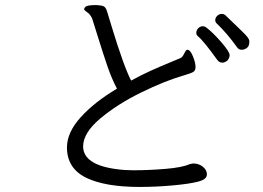

<svg xmlns="http://www.w3.org/2000/svg" viewBox="-20 -740 1040 760"><path d="M799 -50Q799 -40 791 -33Q783 -26 764 -21Q730 -12 663 -6Q596 0 533 0Q397 0 322 -36Q247 -72 245 -153V-156Q245 -216 300 -276.5Q355 -337 443 -389Q422 -429 405.5 -477Q389 -525 366 -599L345 -666Q343 -671 339 -677Q335 -683 331 -687Q329 -689 321 -694.5Q313 -700 313 -704L314 -707Q317 -715 328.5 -717.5Q340 -720 361 -720Q382 -719 390.5 -715Q399 -711 404 -694L422 -635Q470 -477 499 -421Q539 -443 575.5 -459.5Q612 -476 670 -500L694 -510Q702 -513 708.5 -527Q715 -541 720 -543H722Q733 -543 743.5 -517.5Q754 -492 754 -475Q754 -461 745.5 -455.5Q737 -450 706 -441Q633 -420 539 -374Q445 -328 377 -271Q309 -214 309 -160V-158Q312 -79 475 -67L508 -66Q569 -66 635 -71.5Q701 -77 730 -90L744 -93Q767 -93 783 -80Q799 -67 799 -50ZM860 -492Q848 -492 840 -503Q813 -540 795.5 -562Q778 -584 762 -598Q757 -603 757 -610Q757 -620 764.5 -628Q772 -636 783 -636Q791 -636 798 -630Q823 -611 856 -573Q889 -535 889 -522Q889 -511 880 -500Q869 -492 860 -492ZM919 -552Q878 -609 839 -646Q832 -652 832 -660Q832 -670 840 -677.5Q848 -685 858 -685Q867 -685 874 -678Q909 -644 932 -622Q955 -600 961 -591.5Q967 -583 967 -576Q967 -557 957 -550Q947 -543 937 -543Q925 -543 919 -552Z"/></svg>

Font: Iansui
Style: Regular
Weight: 400
Designer: But Ko / Fontworks Inc.
Foundry: zi-hi.com / Fontworks Inc.
Version: Version 1.002